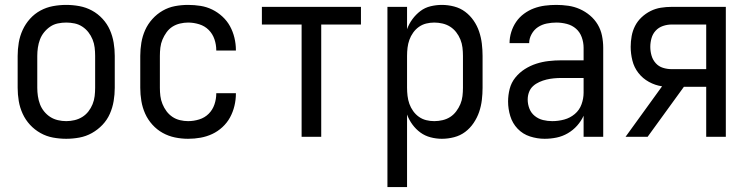

<svg xmlns="http://www.w3.org/2000/svg" viewBox="-20 -558 3040 783"><path d="M250 8Q277 8 304 3Q331 -2 355 -15.5Q379 -29 398 -49Q417 -69 428 -94Q439 -119 443.5 -146Q448 -173 448 -200V-330Q448 -357 443.5 -384Q439 -411 428 -436Q417 -461 398 -481.5Q379 -502 355 -515Q331 -528 304 -533Q277 -538 250 -538Q223 -538 196 -533Q169 -528 145 -515Q121 -502 102.5 -481.5Q84 -461 72.5 -436Q61 -411 56.5 -384Q52 -357 52 -330V-200Q52 -173 56.5 -146Q61 -119 72.5 -94Q84 -69 102.5 -49Q121 -29 145 -15.5Q169 -2 196 3Q223 8 250 8ZM250 -64Q233 -64 216 -68Q199 -72 185 -81Q171 -90 160 -103.5Q149 -117 143 -133Q137 -149 134.5 -166Q132 -183 132 -200V-330Q132 -347 134.5 -364Q137 -381 143 -397Q149 -413 160 -426.5Q171 -440 185 -449.5Q199 -459 216 -462.5Q233 -466 250 -466Q267 -466 284 -462.5Q301 -459 315.5 -449.5Q330 -440 340.5 -426.5Q351 -413 357.5 -397Q364 -381 366 -364Q368 -347 368 -330V-200Q368 -183 366 -166Q364 -149 357.5 -133Q351 -117 340.5 -103.5Q330 -90 315.5 -81Q301 -72 284 -68Q267 -64 250 -64Z M747 8Q773 8 798 3.5Q823 -1 845.5 -11.5Q868 -22 887 -39.5Q906 -57 918 -79Q930 -101 936 -126Q942 -151 942 -176Q942 -177 942 -177.5Q942 -178 942 -178H862Q862 -178 862 -177.5Q862 -177 862 -177Q862 -154 854.5 -132Q847 -110 831 -94Q815 -78 792.5 -71Q770 -64 747 -64Q731 -64 714 -68Q697 -72 683 -81.5Q669 -91 659 -104.5Q649 -118 642.5 -134Q636 -150 634 -166.5Q632 -183 632 -200V-330Q632 -347 634 -364Q636 -381 642.5 -396.5Q649 -412 659 -426Q669 -440 683 -449Q697 -458 714 -462Q731 -466 747 -466Q770 -466 792.5 -459Q815 -452 831 -436Q847 -420 854.5 -398Q862 -376 862 -353Q862 -353 862 -353Q862 -353 862 -352H942Q942 -353 942 -353.5Q942 -354 942 -354Q942 -379 936 -404Q930 -429 918 -451Q906 -473 887 -490.5Q868 -508 845.5 -519Q823 -530 798 -534Q773 -538 747 -538Q720 -538 693.5 -533Q667 -528 643.5 -514.5Q620 -501 601.5 -480.5Q583 -460 572 -435.5Q561 -411 556.5 -384Q552 -357 552 -330V-200Q552 -173 556.5 -146Q561 -119 572 -94.5Q583 -70 601.5 -49.5Q620 -29 643.5 -16Q667 -3 693.5 2.5Q720 8 747 8Z M1210 0H1290V-458H1452V-530H1048V-458H1210Z M1560 205H1640V-91Q1648 -69 1662 -50Q1676 -31 1694.5 -17.5Q1713 -4 1736 2Q1759 8 1782 8Q1807 8 1832 1.5Q1857 -5 1877 -20Q1897 -35 1911.5 -56.5Q1926 -78 1934 -101.5Q1942 -125 1945 -150Q1948 -175 1948 -200V-330Q1948 -355 1945 -380Q1942 -405 1934 -429Q1926 -453 1911.5 -474Q1897 -495 1877 -510Q1857 -525 1832 -531.5Q1807 -538 1782 -538Q1759 -538 1736 -532.5Q1713 -527 1694.5 -513Q1676 -499 1662 -480Q1648 -461 1640 -439V-530H1560ZM1751 -64Q1734 -64 1718 -68Q1702 -72 1688.5 -81.5Q1675 -91 1665 -105Q1655 -119 1649.5 -134.5Q1644 -150 1642 -167Q1640 -184 1640 -200V-330Q1640 -347 1642 -363.5Q1644 -380 1649.5 -395.5Q1655 -411 1665 -425Q1675 -439 1688.5 -448.5Q1702 -458 1718 -462Q1734 -466 1751 -466Q1768 -466 1785 -462Q1802 -458 1816 -449Q1830 -440 1840.5 -426.5Q1851 -413 1857.5 -397Q1864 -381 1866 -364Q1868 -347 1868 -330V-200Q1868 -183 1866 -166Q1864 -149 1857.5 -133.5Q1851 -118 1840.5 -104Q1830 -90 1816 -81Q1802 -72 1785 -68Q1768 -64 1751 -64Z M2201 8Q2226 8 2250 3Q2274 -2 2295.5 -14.5Q2317 -27 2333.5 -45.5Q2350 -64 2360 -86V0H2440V-363Q2440 -388 2435 -412.5Q2430 -437 2417.5 -458Q2405 -479 2386 -495Q2367 -511 2344.5 -521Q2322 -531 2297.5 -534.5Q2273 -538 2249 -538Q2225 -538 2202 -535Q2179 -532 2157.5 -524Q2136 -516 2117 -502Q2098 -488 2085 -469Q2072 -450 2065 -427.5Q2058 -405 2058 -382Q2058 -382 2058 -382Q2058 -382 2058 -382H2138Q2138 -401 2148 -419Q2158 -437 2174 -447.5Q2190 -458 2209.5 -462Q2229 -466 2249 -466Q2270 -466 2291.5 -460.5Q2313 -455 2329 -441Q2345 -427 2352.5 -406Q2360 -385 2360 -363V-312H2269Q2243 -312 2217 -309Q2191 -306 2166.5 -298Q2142 -290 2120 -276Q2098 -262 2081.5 -241.5Q2065 -221 2058.5 -195.5Q2052 -170 2052 -144Q2052 -114 2061 -84.5Q2070 -55 2091 -33Q2112 -11 2141.5 -1.5Q2171 8 2201 8ZM2232 -64Q2213 -64 2194.5 -68.5Q2176 -73 2161 -85Q2146 -97 2139 -115Q2132 -133 2132 -152Q2132 -168 2137.5 -182.5Q2143 -197 2154 -207Q2165 -217 2179.5 -223.5Q2194 -230 2208.5 -233.5Q2223 -237 2238.5 -238.5Q2254 -240 2269 -240H2360V-180Q2360 -156 2351.5 -132.5Q2343 -109 2324 -93Q2305 -77 2281 -70.5Q2257 -64 2232 -64Z M2531 0H2621L2769 -204H2860V0H2940V-530H2719Q2697 -530 2675 -526.5Q2653 -523 2633 -513Q2613 -503 2596.5 -487.5Q2580 -472 2570 -452.5Q2560 -433 2556 -411Q2552 -389 2552 -367Q2552 -339 2559 -311Q2566 -283 2583.5 -260.5Q2601 -238 2626.5 -224Q2652 -210 2680 -206ZM2719 -276Q2701 -276 2683.5 -281.5Q2666 -287 2654 -300.5Q2642 -314 2637 -331.5Q2632 -349 2632 -367Q2632 -385 2637 -402.5Q2642 -420 2654 -433Q2666 -446 2683.5 -452Q2701 -458 2719 -458H2860V-276Z"/></svg>

Font: Iosevka SS09
Style: Regular
Weight: 400
Monospace: yes
Designer: Belleve Invis
Foundry: Belleve Invis
Version: Version 5.2.1; ttfautohint (v1.8.3)